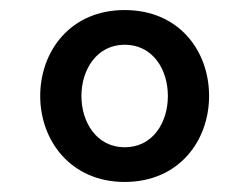

<svg xmlns="http://www.w3.org/2000/svg" viewBox="-20 -770 496 382"><path d="M228 -408C336 -408 396 -490 396 -579C396 -669 336 -750 228 -750C120 -750 60 -668 60 -579C60 -490 121 -408 228 -408ZM228 -477C173 -477 142 -526 142 -579C142 -632 173 -681 228 -681C284 -681 314 -632 314 -579C314 -526 284 -477 228 -477Z"/></svg>

Font: Be Vietnam Pro
Style: Regular
Weight: 400
Designer: Lam Bao, Tony Le, Vietanh Nguyen
Foundry: Yellow Type Foundry
Version: Version 1.002